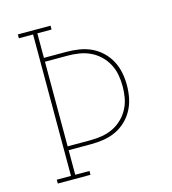

<svg xmlns="http://www.w3.org/2000/svg" viewBox="-109 -825 819 914"><g transform="rotate(-15 300.0 -367.5)"><path d="M63 0V-19H133V-716H63V-735H224V-716H154V-595H266Q297 -595 328 -590Q359 -585 387 -572Q415 -559 438 -537Q461 -515 475.5 -487.5Q490 -460 496 -429.5Q502 -399 502 -368Q502 -336 496 -305.5Q490 -275 475.5 -247.5Q461 -220 438 -198Q415 -176 387 -163Q359 -150 328 -145Q297 -140 266 -140H154V-19H224V0ZM154 -159H266Q294 -159 322.5 -163.5Q351 -168 376.5 -180Q402 -192 423 -212Q444 -232 457.5 -257.5Q471 -283 476 -311Q481 -339 481 -368Q481 -396 476 -424Q471 -452 457.5 -477.5Q444 -503 423 -523Q402 -543 376.5 -555Q351 -567 322.5 -571.5Q294 -576 266 -576H154Z"/></g></svg>

Font: Iosevka Curly Slab ThEx
Style: Regular
Weight: 100
Width: 7
Monospace: yes
Designer: Belleve Invis
Foundry: Belleve Invis
Version: Version 11.1.0; ttfautohint (v1.8.3)